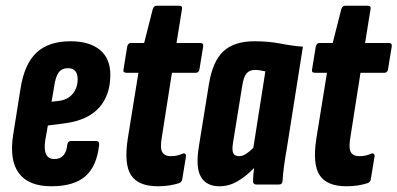

<svg xmlns="http://www.w3.org/2000/svg" viewBox="-20 -644 1387 670"><path d="M159 6Q80 6 46 -39.5Q12 -85 26 -174L51 -331Q64 -419 106.5 -459.5Q149 -500 226 -500Q292 -500 328.5 -470Q365 -440 365 -383Q365 -312 326 -268.5Q287 -225 209 -214L147 -206L138 -155Q128 -89 170 -89Q210 -89 215 -140Q217 -152 228 -152H315Q327 -152 326 -139Q318 -64 278 -29Q238 6 159 6ZM160 -289 186 -292Q217 -296 234 -317Q251 -338 251 -367Q251 -406 217 -406Q196 -406 185 -391.5Q174 -377 169 -342Z M531 6Q463 6 437.5 -32.5Q412 -71 426 -161L463 -390H422Q408 -390 411 -402L424 -482Q427 -494 437 -494H483L513 -612Q517 -624 526 -624H605Q618 -624 615 -612L596 -494H678Q691 -494 689 -482L676 -402Q674 -390 663 -390H580L545 -167Q538 -128 546 -113.5Q554 -99 576 -99Q589 -99 599 -101.5Q609 -104 618 -108Q623 -110 626.5 -107Q630 -104 629 -98L616 -19Q615 -9 605 -5Q590 0 571.5 3Q553 6 531 6Z M746 6Q700 6 681 -27Q662 -60 674 -133L709 -350Q722 -430 759.5 -465Q797 -500 868 -500Q917 -500 958 -492Q999 -484 1037 -481L981 -127Q968 -54 966 -12Q965 0 953 0H875Q863 0 863 -12Q863 -22 864 -34Q865 -46 867 -58Q839 -29 809 -11.5Q779 6 746 6ZM815 -99Q826 -99 838.5 -107Q851 -115 864 -128L906 -395Q896 -397 887.5 -398.5Q879 -400 870 -400Q851 -400 840.5 -388Q830 -376 825 -343L793 -145Q789 -120 794 -109.5Q799 -99 815 -99Z M1189 6Q1121 6 1095.5 -32.5Q1070 -71 1084 -161L1121 -390H1080Q1066 -390 1069 -402L1082 -482Q1085 -494 1095 -494H1141L1171 -612Q1175 -624 1184 -624H1263Q1276 -624 1273 -612L1254 -494H1336Q1349 -494 1347 -482L1334 -402Q1332 -390 1321 -390H1238L1203 -167Q1196 -128 1204 -113.5Q1212 -99 1234 -99Q1247 -99 1257 -101.5Q1267 -104 1276 -108Q1281 -110 1284.5 -107Q1288 -104 1287 -98L1274 -19Q1273 -9 1263 -5Q1248 0 1229.5 3Q1211 6 1189 6Z"/></svg>

Font: Sofia Sans Extra Condensed ExtraBold
Style: Italic
Weight: 800
Italic angle: -9°
Designer: Botio Nikoltchev, Ani Petrova
Foundry: lettersoup
Version: Version 4.101; ttfautohint (v1.8.4.7-5d5b)